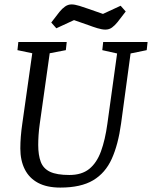

<svg xmlns="http://www.w3.org/2000/svg" viewBox="-20 -838 688 869"><path d="M126 -597 59 -611 63 -648H282L278 -611L205 -597L160 -278Q156 -250 154.5 -226Q153 -202 153 -182Q153 -136 164.5 -105.5Q176 -75 206.5 -60.5Q237 -46 294 -46Q350 -46 384 -73.5Q418 -101 437 -153Q456 -205 466 -278L510 -596L443 -611L447 -648H648L644 -611L571 -596L528 -279Q515 -184 486 -119.5Q457 -55 401.5 -22Q346 11 253 11Q192 11 152 -10.5Q112 -32 92 -72Q72 -112 72 -166Q72 -218 81 -279ZM212 -736 249 -784Q261 -799 274.5 -808.5Q288 -818 304 -818Q318 -818 339.5 -811.5Q361 -805 380 -798L446 -775L526 -812L549 -786L512 -738Q500 -723 487 -713.5Q474 -704 457 -704Q442 -704 420.5 -710.5Q399 -717 381 -724L315 -747L235 -710Z"/></svg>

Font: Faustina VF Beta
Style: Italic
Weight: 400
Italic angle: -8°
Designer: Alfonso Garcia
Foundry: Omnibus-Type
Version: Version 1.006